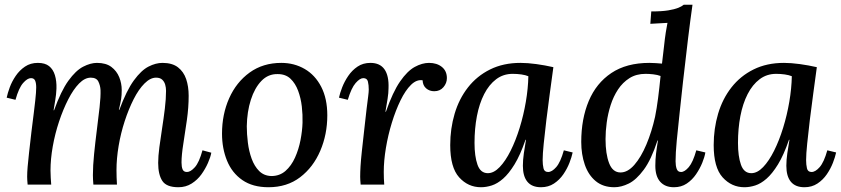

<svg xmlns="http://www.w3.org/2000/svg" viewBox="-20 -775 3531 806"><path d="M729 11Q679 11 661.5 -15.5Q644 -42 644 -91Q644 -119 649 -157Q654 -195 660.5 -236.5Q667 -278 672 -319Q677 -360 677 -394Q677 -407 673.5 -419.5Q670 -432 661 -440.5Q652 -449 635 -449Q611 -449 586.5 -424.5Q562 -400 541 -358.5Q520 -317 503.5 -266.5Q487 -216 478 -162.5Q469 -109 469 -61Q469 -47 469.5 -31Q470 -15 471 0H372Q371 -12 370.5 -21.5Q370 -31 370 -40Q370 -79 375 -128.5Q380 -178 386.5 -229Q393 -280 398 -324.5Q403 -369 402 -397Q401 -416 393 -432.5Q385 -449 361 -449Q336 -449 312 -424.5Q288 -400 266.5 -358Q245 -316 228 -265Q211 -214 201.5 -160.5Q192 -107 192 -59Q192 -45 193 -29Q194 -13 195 0H96Q95 -12 94.5 -18.5Q94 -25 94 -33Q94 -51 96 -75Q98 -99 102 -134.5Q106 -170 112 -222Q118 -271 122 -302Q126 -333 128 -353Q130 -373 131 -385Q132 -397 132 -408Q132 -426 127.5 -436.5Q123 -447 110 -447Q95 -447 77 -426.5Q59 -406 45 -356L8 -365Q12 -384 21 -408.5Q30 -433 46 -456.5Q62 -480 85 -495.5Q108 -511 139 -511Q169 -511 186 -497.5Q203 -484 210.5 -459.5Q218 -435 217 -403Q216 -378 212 -355Q208 -332 205 -312H207Q236 -393 267 -436Q298 -479 329 -495Q360 -511 387 -511Q425 -511 447.5 -494Q470 -477 480.5 -451Q491 -425 491 -397Q491 -375 488.5 -359Q486 -343 479 -314H481Q511 -395 542 -437.5Q573 -480 603.5 -495.5Q634 -511 662 -511Q703 -511 727 -492.5Q751 -474 761.5 -443Q772 -412 772 -373Q772 -324 764.5 -271Q757 -218 749.5 -171Q742 -124 742 -93Q742 -75 746.5 -64Q751 -53 765 -53Q780 -53 798 -73Q816 -93 830 -144L867 -134Q864 -116 853 -91Q842 -66 825.5 -43Q809 -20 784.5 -4.5Q760 11 729 11Z M1161 -511Q1215 -511 1259 -485.5Q1303 -460 1328.5 -410.5Q1354 -361 1354 -291Q1354 -211 1324.5 -142Q1295 -73 1240 -31Q1185 11 1107 11Q1041 11 997.5 -19Q954 -49 933 -100.5Q912 -152 912 -214Q912 -295 942 -362.5Q972 -430 1028 -470.5Q1084 -511 1161 -511ZM1146 -464Q1106 -465 1077.5 -435.5Q1049 -406 1033 -356Q1017 -306 1016 -245Q1016 -213 1020.5 -176.5Q1025 -140 1036.5 -108.5Q1048 -77 1068 -57Q1088 -37 1119 -36Q1154 -36 1178.5 -57.5Q1203 -79 1218.5 -113.5Q1234 -148 1241.5 -187Q1249 -226 1250 -260Q1251 -293 1247 -328Q1243 -363 1231.5 -394Q1220 -425 1199.5 -444.5Q1179 -464 1146 -464Z M1494 0Q1493 -12 1492.5 -18.5Q1492 -25 1492 -33Q1492 -52 1493.5 -77.5Q1495 -103 1499 -140Q1503 -177 1509 -230Q1515 -286 1519 -318.5Q1523 -351 1525.5 -370Q1528 -389 1528 -399Q1528 -418 1524.5 -432.5Q1521 -447 1505 -447Q1491 -447 1473 -426.5Q1455 -406 1440 -356L1403 -365Q1407 -384 1416.5 -408.5Q1426 -433 1442 -456.5Q1458 -480 1481 -495.5Q1504 -511 1535 -511Q1575 -511 1594 -484Q1613 -457 1611 -405Q1611 -385 1607 -360Q1603 -335 1598 -306H1600Q1629 -389 1659.5 -433Q1690 -477 1721 -494Q1752 -511 1781 -511Q1814 -511 1835 -494Q1856 -477 1856 -447Q1856 -426 1841.5 -409Q1827 -392 1803 -392Q1783 -392 1769 -404Q1755 -416 1754 -438Q1729 -442 1705.5 -419Q1682 -396 1661.5 -354Q1641 -312 1625 -260Q1609 -208 1600 -154Q1591 -100 1591 -53Q1591 -38 1591.5 -25.5Q1592 -13 1593 0Z M2165 -511Q2195 -511 2231.5 -506Q2268 -501 2303 -493Q2296 -440 2288 -382.5Q2280 -325 2273.5 -270.5Q2267 -216 2262.5 -172Q2258 -128 2258 -103Q2258 -84 2261.5 -68.5Q2265 -53 2281 -53Q2297 -53 2315 -73.5Q2333 -94 2347 -144L2384 -135Q2380 -116 2370.5 -91.5Q2361 -67 2345 -43.5Q2329 -20 2305.5 -4.5Q2282 11 2251 11Q2213 11 2194 -12Q2175 -35 2175 -79Q2175 -103 2179 -131Q2183 -159 2188 -188H2186Q2164 -124 2140 -85Q2116 -46 2092 -25Q2068 -4 2044.5 3.5Q2021 11 1999 11Q1945 11 1907.5 -30.5Q1870 -72 1870 -166Q1870 -235 1888.5 -297.5Q1907 -360 1944.5 -408Q1982 -456 2037.5 -483.5Q2093 -511 2165 -511ZM2132 -465Q2093 -465 2063 -442.5Q2033 -420 2012.5 -380Q1992 -340 1982 -287.5Q1972 -235 1972 -175Q1972 -119 1984.5 -83.5Q1997 -48 2028 -48Q2053 -48 2077.5 -73.5Q2102 -99 2123.5 -142Q2145 -185 2161.5 -238.5Q2178 -292 2187.5 -348Q2197 -404 2198 -455Q2186 -460 2168.5 -462.5Q2151 -465 2132 -465Z M2559 11Q2512 11 2481 -14.5Q2450 -40 2435 -83.5Q2420 -127 2420 -179Q2420 -276 2451.5 -351Q2483 -426 2546.5 -468.5Q2610 -511 2706 -511Q2718 -511 2733 -510Q2748 -509 2759 -508Q2764 -547 2767.5 -580.5Q2771 -614 2775 -639.5Q2779 -665 2782 -679Q2765 -678 2745.5 -677Q2726 -676 2710 -675L2714 -727Q2759 -727 2785.5 -731.5Q2812 -736 2827 -742Q2842 -748 2850 -755H2887Q2878 -692 2868.5 -614Q2859 -536 2847 -430Q2840 -364 2833 -301Q2826 -238 2821 -185Q2816 -132 2816 -98Q2816 -80 2820.5 -66.5Q2825 -53 2839 -53Q2854 -53 2871.5 -73.5Q2889 -94 2903 -144L2941 -135Q2938 -116 2928 -91.5Q2918 -67 2902 -43.5Q2886 -20 2863 -4.5Q2840 11 2809 11Q2772 11 2751.5 -12Q2731 -35 2731 -79Q2731 -105 2734 -130Q2737 -155 2742 -185H2740Q2714 -105 2682.5 -62.5Q2651 -20 2619.5 -4.5Q2588 11 2559 11ZM2585 -51Q2615 -51 2643 -83Q2671 -115 2693.5 -168.5Q2716 -222 2730 -285Q2737 -320 2742.5 -362.5Q2748 -405 2753 -456Q2740 -461 2722.5 -463Q2705 -465 2690 -465Q2651 -465 2622.5 -447Q2594 -429 2574.5 -399.5Q2555 -370 2543.5 -334Q2532 -298 2527 -261Q2522 -224 2522 -191Q2522 -129 2537 -90Q2552 -51 2585 -51Z M3271 -511Q3301 -511 3337.5 -506Q3374 -501 3409 -493Q3402 -440 3394 -382.5Q3386 -325 3379.5 -270.5Q3373 -216 3368.5 -172Q3364 -128 3364 -103Q3364 -84 3367.5 -68.5Q3371 -53 3387 -53Q3403 -53 3421 -73.5Q3439 -94 3453 -144L3490 -135Q3486 -116 3476.5 -91.5Q3467 -67 3451 -43.5Q3435 -20 3411.5 -4.5Q3388 11 3357 11Q3319 11 3300 -12Q3281 -35 3281 -79Q3281 -103 3285 -131Q3289 -159 3294 -188H3292Q3270 -124 3246 -85Q3222 -46 3198 -25Q3174 -4 3150.5 3.5Q3127 11 3105 11Q3051 11 3013.5 -30.5Q2976 -72 2976 -166Q2976 -235 2994.5 -297.5Q3013 -360 3050.5 -408Q3088 -456 3143.5 -483.5Q3199 -511 3271 -511ZM3238 -465Q3199 -465 3169 -442.5Q3139 -420 3118.5 -380Q3098 -340 3088 -287.5Q3078 -235 3078 -175Q3078 -119 3090.5 -83.5Q3103 -48 3134 -48Q3159 -48 3183.5 -73.5Q3208 -99 3229.5 -142Q3251 -185 3267.5 -238.5Q3284 -292 3293.5 -348Q3303 -404 3304 -455Q3292 -460 3274.5 -462.5Q3257 -465 3238 -465Z"/></svg>

Font: Lora Medium
Style: Italic
Weight: 500
Italic angle: -3°
Designer: Olga Karpushina, Alexei Vanyashin (Cyrillic)
Foundry: Cyreal
Version: Version 3.004